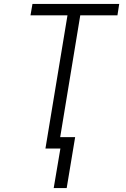

<svg xmlns="http://www.w3.org/2000/svg" viewBox="-20 -755 640 976"><path d="M319 201H253L287 0H211L323 -677H135L145 -735H586L577 -677H388L286 -58H362Z"/></svg>

Font: Iosevka SS04 Lt Ex Obl
Style: Regular
Weight: 300
Width: 7
Italic angle: -9°
Monospace: yes
Designer: Belleve Invis
Foundry: Belleve Invis
Version: Version 19.0.0; ttfautohint (v1.8.4)